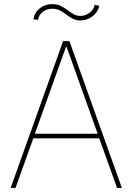

<svg xmlns="http://www.w3.org/2000/svg" viewBox="-20 -931 656 951"><path d="M32.7 0ZM583.8 0H559.7L471.6 -245.7H144.9L56.8 0H32.7L292.6 -727.3H323.9ZM463.8 -268.5 309.7 -698.9H306.8L152.7 -268.5ZM378.6 -829.5Q367.2 -829.5 357.6 -832Q348 -834.5 339.5 -838.8Q331 -843 323.3 -848.2Q315.7 -853.3 308.9 -858.7Q301.8 -864 294.4 -869.1Q286.9 -874.3 278.4 -878.6Q269.9 -882.8 260.3 -885.3Q250.7 -887.8 239.3 -887.8Q211.6 -887.8 191.8 -872.2Q171.9 -856.5 168.3 -832.4L145.6 -835.2Q151.6 -870 177.2 -889.9Q203.1 -910.5 239.3 -910.5Q264.2 -910.5 281.6 -901.6Q291.9 -896 301.3 -890.1Q310.7 -884.2 318.9 -877.8Q324.9 -873.2 331.1 -869.1Q337.4 -865.1 344.1 -861.2Q358.7 -852.3 378.6 -852.3Q401.6 -852.3 422.2 -866.8Q442.5 -880.7 449.6 -907.7L472.3 -902Q463.1 -867.9 436.1 -848.7Q409.4 -829.5 378.6 -829.5Z"/></svg>

Font: Linik Sans Thin
Style: Regular
Weight: 100
Designer: Fonts by Rasmus Andersson / Changes by Cristiano Sobral with parts from Marc Monis
Foundry: rsms
Version: Version 3.020; ttfautohint (v1.6)